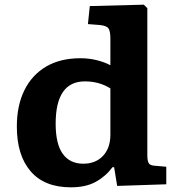

<svg xmlns="http://www.w3.org/2000/svg" viewBox="-20 -787 759 821"><path d="M283 14Q170 14 111 -54.5Q52 -123 52 -246Q52 -336 84.5 -401.5Q117 -467 177.5 -502.5Q238 -538 324 -538Q361 -538 394.5 -529.5Q428 -521 452 -508V-623Q452 -652 444.5 -664.5Q437 -677 407 -680L356 -684L364 -761L595 -767L610 -752V-122Q610 -101 615.5 -90Q621 -79 645 -78L691 -74V1L481 8L468 -72H461Q432 -33 389.5 -9.5Q347 14 283 14ZM336 -87Q389 -87 420.5 -120.5Q452 -154 452 -211V-409Q404 -439 343 -439Q218 -439 218 -258Q218 -171 248.5 -129Q279 -87 336 -87Z"/></svg>

Font: Literata 7pt
Style: Bold
Weight: 700
Designer: Latin by Veronika Burian and Jose Scaglione. Greek by Irene Vlachou. Cyrillic by Vera Evstafieva.
Foundry: TypeTogether
Version: Version 3.002